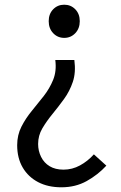

<svg xmlns="http://www.w3.org/2000/svg" viewBox="-20 -577 514 816"><path d="M241 219Q184 219 142 197Q100 175 76.5 135Q53 95 53 40Q53 -3 71 -38.5Q89 -74 115 -105.5Q141 -137 166 -169Q191 -201 206 -238Q221 -275 215 -322H296Q303 -269 289.5 -229Q276 -189 252 -156Q228 -123 203 -92.5Q178 -62 160 -31.5Q142 -1 142 35Q142 64 154.5 89.5Q167 115 191 129.5Q215 144 250 144Q287 144 320 126Q353 108 379 79L432 127Q396 166 348.5 192.5Q301 219 241 219ZM253 -416Q225 -416 206 -436Q187 -456 187 -487Q187 -518 206 -537.5Q225 -557 253 -557Q281 -557 300 -537.5Q319 -518 319 -487Q319 -456 300 -436Q281 -416 253 -416Z"/></svg>

Font: Noto Sans HK Thin
Style: Regular
Weight: 400
Version: Version 2.004-H2;hotconv 1.0.118;makeotfexe 2.5.65603